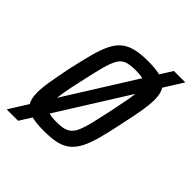

<svg xmlns="http://www.w3.org/2000/svg" viewBox="-204 -665 820 820"><g transform="rotate(45 206.0 -255.5)"><path d="M-23 55 366 -566H435L46 55ZM155 8Q105 8 74.5 -0.5Q44 -9 31 -30Q18 -51 18 -89Q18 -118 25 -159Q32 -200 43 -255Q57 -318 69 -363.5Q81 -409 96 -439Q111 -469 132 -486Q153 -503 183.5 -510.5Q214 -518 258 -518Q309 -518 339 -509Q369 -500 382 -479Q395 -458 395 -419Q395 -391 388 -350Q381 -309 369 -255Q356 -191 344 -145.5Q332 -100 317 -70.5Q302 -41 281 -23.5Q260 -6 229.5 1Q199 8 155 8ZM164 -57Q191 -57 208 -61Q225 -65 237.5 -76.5Q250 -88 259 -110Q268 -132 276.5 -167.5Q285 -203 296 -255Q307 -308 313.5 -343Q320 -378 320 -400Q320 -423 313 -434Q306 -445 290.5 -449Q275 -453 249 -453Q217 -453 197 -446.5Q177 -440 164.5 -419.5Q152 -399 141.5 -359.5Q131 -320 117 -255Q105 -203 99 -167.5Q93 -132 93 -110Q93 -87 100 -76Q107 -65 123 -61Q139 -57 164 -57Z"/></g></svg>

Font: Saira Condensed
Style: Italic
Weight: 400
Width: 3
Italic angle: -12°
Designer: Hector Gatti with collaboration of the Omnibus-Type team
Foundry: Omnibus-Type
Version: Version 1.100